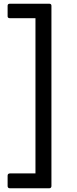

<svg xmlns="http://www.w3.org/2000/svg" viewBox="-20 -830 417 1034"><path d="M245 184C253 184 257 179 257 172V-799C257 -806 253 -810 245 -810H33C25 -810 21 -806 21 -799V-742C21 -736 25 -732 33 -732H171V104H33C25 104 21 109 21 116V172C21 179 25 184 33 184Z"/></svg>

Font: LINE Seed JP_OTF Regular
Style: Regular
Weight: 400
Designer: LY Corporation & Fontrix & Fontworks
Version: Version 1.002